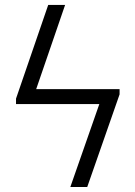

<svg xmlns="http://www.w3.org/2000/svg" viewBox="-20 -747 541 767"><path d="M240.1 -727.3H172.6L44 -353V-331.3H376.8L261 0H328.5L457.7 -370V-391H124.6Z"/></svg>

Font: Karasuma Gothic
Style: Light
Weight: 300
Designer: Rasmus Andersson / Ryoko Nishizuka
Foundry: rsms
Version: Version 1.00